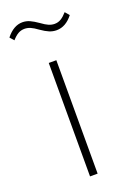

<svg xmlns="http://www.w3.org/2000/svg" viewBox="-167 -758 548 808"><g transform="rotate(-20 106.5 -353.5)"><path d="M90 0V-508H124V0ZM169 -626Q152 -626 136.5 -632.5Q121 -639 101 -653Q82 -667 69 -672.5Q56 -678 43 -678Q27 -678 14 -670.5Q1 -663 -13 -647L-29 -665Q4 -707 44 -707Q61 -707 76.5 -700Q92 -693 112 -679Q131 -665 144 -659.5Q157 -654 170 -654Q186 -654 199 -662Q212 -670 226 -686L242 -667Q210 -626 169 -626Z"/></g></svg>

Font: IBM Plex Sans Cond ExtLt
Style: Regular
Weight: 200
Width: 3
Designer: Mike Abbink, Paul van der Laan, Pieter van Rosmalen
Foundry: Bold Monday
Version: Version 1.3